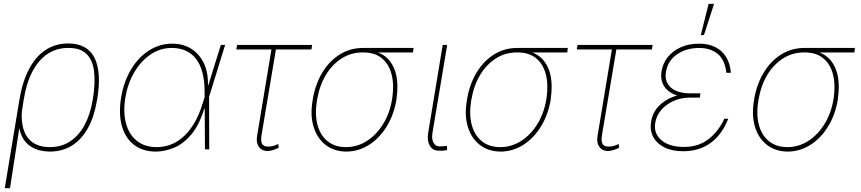

<svg xmlns="http://www.w3.org/2000/svg" viewBox="-20 -781 4501 1004"><path d="M4.9 203.1 81.1 -256.8Q96.7 -352.1 131.1 -418.2Q165.5 -484.4 217.3 -519Q269 -553.7 336.9 -553.7Q387.7 -553.7 422.1 -534.2Q456.5 -514.6 474.9 -477.3Q493.2 -439.9 496.6 -385.7Q500 -331.5 488.3 -261.7L486.3 -252.9Q473.1 -172.4 440.7 -112.8Q408.2 -53.2 358.2 -21Q308.1 11.2 241.2 11.7Q186 11.2 147.5 -11Q108.9 -33.2 91.1 -76.2Q73.2 -119.1 79.1 -181.6L93.8 -194.3Q91.8 -148.9 100.3 -114.7Q108.9 -80.6 127.7 -57.6Q146.5 -34.7 174.8 -23.2Q203.1 -11.7 240.2 -11.7Q301.8 -11.7 347.4 -42.2Q393.1 -72.8 422.4 -127.4Q451.7 -182.1 463.9 -253.9L464.8 -257.8Q479.5 -346.7 471.9 -407.5Q464.4 -468.3 431.6 -499.5Q398.9 -530.8 337.9 -530.3Q275.9 -530.8 228 -498.5Q180.2 -466.3 148.7 -405.3Q117.2 -344.2 103.5 -256.8L32.2 203.1Z M794.9 11.7Q725.1 11.2 679.7 -24.4Q634.3 -60.1 616.9 -123.8Q599.6 -187.5 613.3 -271.5Q627 -353 664.6 -416.5Q702.1 -480 758.1 -516.4Q814 -552.7 881.8 -552.7Q936 -552.7 978.5 -526.9Q1021 -501 1045.2 -452.1Q1069.3 -403.3 1067.4 -334H1073.2V-274.4L1074.2 0H1051.8L1049.8 -302.7Q1049.8 -361.3 1037.8 -404.3Q1025.9 -447.3 1003.7 -475.1Q981.4 -502.9 949.7 -516.6Q918 -530.3 877.9 -530.3Q817.9 -530.3 767.3 -496.1Q716.8 -461.9 682.4 -403.3Q647.9 -344.7 635.7 -271.5Q623 -194.3 638.9 -135.7Q654.8 -77.1 695.8 -44.4Q736.8 -11.7 799.8 -11.7Q833 -11.7 866.9 -22.9Q900.9 -34.2 932.6 -60.5Q964.4 -86.9 991.7 -130.4Q1019 -173.8 1039.1 -238.3L1134.8 -545.9H1157.2L1072.3 -271.5L1053.7 -211.9H1047.9Q1021.5 -126.5 980.5 -77.9Q939.5 -29.3 891.4 -9Q843.3 11.2 794.9 11.7Z M1612.3 -545.9 1608.4 -522.5H1215.8L1219.7 -545.9ZM1403.3 -545.9H1426.8L1347.7 -75.2Q1344.2 -54.2 1346.7 -40.5Q1349.1 -26.9 1357.7 -20.8Q1366.2 -14.6 1381.8 -14.6Q1394.5 -14.2 1408.4 -17.8Q1422.4 -21.5 1434.6 -28.3L1437.5 -8.8Q1423.3 -1 1407.5 3.7Q1391.6 8.3 1377.9 8.8Q1349.1 8.3 1333.7 -13.2Q1318.4 -34.7 1324.2 -69.3Z M1615.2 -258.8 1616.2 -266.6Q1630.4 -344.2 1666.7 -403.6Q1703.1 -462.9 1757.3 -496.6Q1811.5 -530.3 1878.9 -530.3Q1889.6 -527.8 1898.4 -525.1Q1907.2 -522.5 1917.2 -519.3Q1927.2 -516.1 1941.4 -511.7Q1989.3 -498 2017.1 -463.6Q2044.9 -429.2 2053.7 -379.4Q2062.5 -329.6 2053.7 -268.6V-263.7Q2040.5 -182.1 2002.4 -120.1Q1964.4 -58.1 1909.7 -23.4Q1855 11.2 1791 11.7Q1727.1 11.2 1682.4 -23.4Q1637.7 -58.1 1619.4 -119.1Q1601.1 -180.2 1615.2 -258.8ZM1638.7 -261.7 1637.7 -257.8Q1625.5 -184.1 1640.1 -128.7Q1654.8 -73.2 1693.1 -42.5Q1731.4 -11.7 1789.1 -11.7Q1848.1 -11.7 1898.4 -43.9Q1948.7 -76.2 1983.6 -132.8Q2018.6 -189.5 2030.3 -262.7L2031.2 -267.6Q2041.5 -338.4 2027.6 -392.3Q2013.7 -446.3 1976.3 -476.8Q1939 -507.3 1877.9 -506.8Q1816.9 -507.3 1767.1 -475.8Q1717.3 -444.3 1684.1 -389.2Q1650.9 -334 1638.7 -261.7ZM2142.6 -530.3 2139.6 -506.8H1875L1878.9 -530.3Z M2294.9 -545.9H2318.4L2241.2 -85Q2236.3 -54.2 2246.8 -34.9Q2257.3 -15.6 2278.3 -15.6Q2295.4 -15.6 2305.7 -17.1Q2315.9 -18.6 2316.4 -18.6L2318.4 3.9Q2316.4 4.4 2304.9 5.9Q2293.5 7.3 2274.4 6.8Q2243.2 7.3 2227.8 -18.8Q2212.4 -44.9 2218.8 -85Z M2421.9 -258.8 2422.9 -266.6Q2437 -344.2 2473.4 -403.6Q2509.8 -462.9 2564 -496.6Q2618.2 -530.3 2685.5 -530.3Q2696.3 -527.8 2705.1 -525.1Q2713.9 -522.5 2723.9 -519.3Q2733.9 -516.1 2748 -511.7Q2795.9 -498 2823.7 -463.6Q2851.6 -429.2 2860.4 -379.4Q2869.1 -329.6 2860.4 -268.6V-263.7Q2847.2 -182.1 2809.1 -120.1Q2771 -58.1 2716.3 -23.4Q2661.6 11.2 2597.7 11.7Q2533.7 11.2 2489 -23.4Q2444.3 -58.1 2426 -119.1Q2407.7 -180.2 2421.9 -258.8ZM2445.3 -261.7 2444.3 -257.8Q2432.1 -184.1 2446.8 -128.7Q2461.4 -73.2 2499.8 -42.5Q2538.1 -11.7 2595.7 -11.7Q2654.8 -11.7 2705.1 -43.9Q2755.4 -76.2 2790.3 -132.8Q2825.2 -189.5 2836.9 -262.7L2837.9 -267.6Q2848.1 -338.4 2834.2 -392.3Q2820.3 -446.3 2783 -476.8Q2745.6 -507.3 2684.6 -506.8Q2623.5 -507.3 2573.7 -475.8Q2523.9 -444.3 2490.7 -389.2Q2457.5 -334 2445.3 -261.7ZM2949.2 -530.3 2946.3 -506.8H2681.6L2685.5 -530.3Z M3392.6 -545.9 3388.7 -522.5H2996.1L3000 -545.9ZM3183.6 -545.9H3207L3127.9 -75.2Q3124.5 -54.2 3127 -40.5Q3129.4 -26.9 3137.9 -20.8Q3146.5 -14.6 3162.1 -14.6Q3174.8 -14.2 3188.7 -17.8Q3202.6 -21.5 3214.8 -28.3L3217.8 -8.8Q3203.6 -1 3187.7 3.7Q3171.9 8.3 3158.2 8.8Q3129.4 8.3 3114 -13.2Q3098.6 -34.7 3104.5 -69.3Z M3604.5 -293H3642.6L3639.6 -270.5H3585Q3543.5 -270.5 3504.9 -254.2Q3466.3 -237.8 3439.5 -208Q3412.6 -178.2 3406.2 -137.7Q3397.5 -83 3438.7 -47.9Q3480 -12.7 3556.6 -12.7Q3632.3 -12.7 3684.6 -53Q3736.8 -93.3 3767.6 -160.2H3788.1Q3772.9 -121.1 3750.7 -89.6Q3728.5 -58.1 3699.2 -35.9Q3669.9 -13.7 3633.3 -2Q3596.7 9.8 3552.7 9.8Q3494.1 9.8 3453.9 -10.5Q3413.6 -30.8 3395.5 -65.7Q3377.4 -100.6 3384.8 -144.5Q3391.6 -189.9 3421.9 -223.1Q3452.1 -256.3 3499.3 -274.7Q3546.4 -293 3604.5 -293ZM3639.6 -270.5H3600.6Q3558.1 -270.5 3525.4 -280.3Q3492.7 -290 3471.7 -308.3Q3450.7 -326.7 3442.4 -352.3Q3434.1 -377.9 3439.5 -410.2Q3446.8 -452.1 3473.1 -484.1Q3499.5 -516.1 3541 -534.4Q3582.5 -552.7 3635.7 -552.7Q3684.1 -552.7 3720 -534.9Q3755.9 -517.1 3777.1 -482.9Q3798.3 -448.7 3801.8 -400.4H3778.3Q3770.5 -468.3 3733.4 -499Q3696.3 -529.8 3635.7 -530.3Q3567.9 -529.8 3520.3 -496.8Q3472.7 -463.9 3462.9 -407.2Q3453.1 -356.4 3486.1 -325Q3519 -293.5 3588.9 -293H3642.6ZM3644.5 -597.7 3685.5 -760.7H3713.9L3661.1 -597.7Z M3923.3 -258.8 3924.3 -266.6Q3938.5 -344.2 3974.9 -403.6Q4011.2 -462.9 4065.4 -496.6Q4119.6 -530.3 4187 -530.3Q4197.8 -527.8 4206.5 -525.1Q4215.3 -522.5 4225.3 -519.3Q4235.4 -516.1 4249.5 -511.7Q4297.4 -498 4325.2 -463.6Q4353 -429.2 4361.8 -379.4Q4370.6 -329.6 4361.8 -268.6V-263.7Q4348.6 -182.1 4310.5 -120.1Q4272.5 -58.1 4217.8 -23.4Q4163.1 11.2 4099.1 11.7Q4035.2 11.2 3990.5 -23.4Q3945.8 -58.1 3927.5 -119.1Q3909.2 -180.2 3923.3 -258.8ZM3946.8 -261.7 3945.8 -257.8Q3933.6 -184.1 3948.2 -128.7Q3962.9 -73.2 4001.2 -42.5Q4039.6 -11.7 4097.2 -11.7Q4156.2 -11.7 4206.5 -43.9Q4256.8 -76.2 4291.7 -132.8Q4326.7 -189.5 4338.4 -262.7L4339.4 -267.6Q4349.6 -338.4 4335.7 -392.3Q4321.8 -446.3 4284.4 -476.8Q4247.1 -507.3 4186 -506.8Q4125 -507.3 4075.2 -475.8Q4025.4 -444.3 3992.2 -389.2Q3959 -334 3946.8 -261.7ZM4450.7 -530.3 4447.8 -506.8H4183.1L4187 -530.3Z"/></svg>

Font: Inter Tight Thin
Style: Italic
Weight: 250
Italic angle: -9.39999°
Designer: Rasmus Andersson
Foundry: rsms
Version: Version 3.004